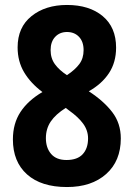

<svg xmlns="http://www.w3.org/2000/svg" viewBox="-20 -744 540 774"><path d="M250 -724Q340 -724 394 -679Q448 -634 448 -552Q448 -493 419.5 -449.5Q391 -406 338 -376Q398 -337 432.5 -292Q467 -247 467 -186Q467 -95 408 -42.5Q349 10 250 10Q146 10 89 -41Q32 -92 32 -182Q32 -246 62.5 -292.5Q93 -339 151 -373Q103 -409 77 -453Q51 -497 51 -553Q51 -634 107 -679Q163 -724 250 -724ZM250 -615Q221 -615 202.5 -595.5Q184 -576 184 -542Q184 -509 201.5 -485Q219 -461 250 -441Q283 -463 300 -486Q317 -509 317 -542Q317 -576 298.5 -595.5Q280 -615 250 -615ZM165 -187Q165 -148 186 -123.5Q207 -99 248 -99Q292 -99 313.5 -122.5Q335 -146 335 -186Q335 -218 315.5 -245Q296 -272 258 -299L245 -309Q204 -283 184.5 -254Q165 -225 165 -187Z"/></svg>

Font: Noto Sans Thai Cond
Style: Bold
Weight: 700
Width: 3
Designer: Monotype Design Team
Foundry: Monotype Imaging Inc.
Version: Version 2.002; ttfautohint (v1.8.4.7-5d5b)